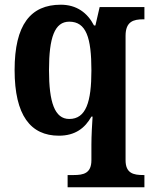

<svg xmlns="http://www.w3.org/2000/svg" viewBox="-20 -566 646 815"><path d="M267 229H593V177H588C547 177 513 170 513 114V-414C513 -475 547 -484 588 -484H593V-536H403L385 -458H379C351 -512 305 -546 238 -546C110 -546 42 -461 42 -269C42 -76 110 10 230 10C300 10 341 -23 368 -71H373C371 -42 368 11 368 48V114C368 170 334 177 293 177H267ZM274 -61C212 -61 188 -132 188 -268C188 -407 212 -474 274 -474C346 -474 368 -406 368 -267C368 -133 345 -61 274 -61Z"/></svg>

Font: Noto Serif SemiCondensed
Style: Bold
Weight: 700
Width: 4
Designer: Monotype Design Team
Foundry: Monotype Imaging Inc.
Version: Version 2.015